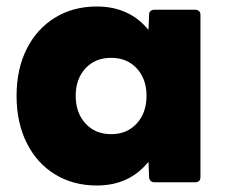

<svg xmlns="http://www.w3.org/2000/svg" viewBox="-20 -561 695 591"><path d="M31 -266Q31 -348 62 -410Q93 -472 149 -506.5Q205 -541 278 -541Q378 -541 437 -469L439 -516Q439 -523 443.5 -527Q448 -531 455 -531H581Q588 -531 592.5 -527Q597 -523 597 -516V-16Q597 0 581 0H455Q448 0 443.5 -4.5Q439 -9 439 -16L437 -63Q378 10 278 10Q205 10 149 -24.5Q93 -59 62 -121.5Q31 -184 31 -266ZM431 -266Q431 -318 401 -350.5Q371 -383 322 -383Q273 -383 243 -350.5Q213 -318 213 -266Q213 -214 243 -181Q273 -148 322 -148Q371 -148 401 -181Q431 -214 431 -266Z"/></svg>

Font: LINE Seed Sans TH App ExtraBold
Style: Regular
Weight: 800
Designer: Dalton Maag Ltd | Thai characters by Cadson Demak Co.,Ltd.
Foundry: Dalton Maag Ltd
Version: Version 1.003